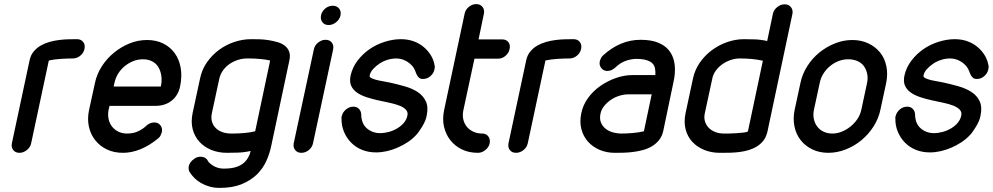

<svg xmlns="http://www.w3.org/2000/svg" viewBox="-20 -745 4840 936"><path d="M132 -47Q128 -27 111 -13.5Q94 0 75 0Q55 0 44.5 -13.5Q34 -27 38 -47L124 -450Q129 -475 143.5 -493Q158 -511 178 -522.5Q198 -534 221 -540.5Q244 -547 268 -550Q292 -553 315 -553.5Q338 -554 355 -554Q375 -554 385.5 -540.5Q396 -527 392 -507Q388 -487 371.5 -473.5Q355 -460 335 -460Q310 -460 277 -458Q244 -456 218 -450Z M534 -323H630H694H731H751H759H764Q770 -351 766.5 -375Q763 -399 752.5 -417Q742 -435 722.5 -445.5Q703 -456 677 -456Q652 -456 629.5 -447Q607 -438 588 -422.5Q569 -407 556 -386Q543 -365 538 -341ZM693 -132Q702 -140 712 -144Q722 -148 732 -148Q752 -148 762.5 -133.5Q773 -119 769 -101Q767 -94 763.5 -86Q760 -78 753 -72Q710 -36 666 -18Q622 0 580 0Q536 0 502 -16Q468 -32 445 -60.5Q422 -89 413.5 -127Q405 -165 414 -208L443 -341Q452 -384 476.5 -422Q501 -460 536 -488.5Q571 -517 612 -533.5Q653 -550 697 -550Q741 -550 775.5 -533Q810 -516 832 -485.5Q854 -455 861 -413.5Q868 -372 858 -324Q849 -280 817 -254.5Q785 -229 739 -229H514L509 -208Q505 -185 509.5 -164Q514 -143 526.5 -127.5Q539 -112 557.5 -103Q576 -94 600 -94Q633 -94 657.5 -107Q682 -120 693 -132Z M1224 -105 1297 -450Q1276 -455 1248 -457.5Q1220 -460 1196 -460H1184Q1162 -460 1140 -453Q1118 -446 1099 -433Q1080 -420 1067 -401.5Q1054 -383 1049 -361L1013 -194Q1008 -170 1013.5 -151.5Q1019 -133 1032.5 -120Q1046 -107 1065 -100.5Q1084 -94 1106 -94H1116Q1141 -94 1170.5 -96.5Q1200 -99 1224 -105ZM1303 -37Q1295 3 1278.5 39.5Q1262 76 1232 106Q1200 136 1156.5 153.5Q1113 171 1050 171Q1024 171 1001.5 164.5Q979 158 960.5 147.5Q942 137 928.5 123.5Q915 110 906 96Q901 89 900 81Q899 73 900 66Q905 44 926 30Q933 24 941.5 21.5Q950 19 958 19Q980 19 991 35Q993 41 1000 48Q1007 55 1017 61.5Q1027 68 1040.5 72.5Q1054 77 1070 77Q1108 77 1132 69Q1156 61 1171 47Q1182 37 1190 22.5Q1198 8 1202 -9Q1171 -2 1140 -1Q1109 0 1086 0Q1045 0 1010.5 -14Q976 -28 952.5 -53.5Q929 -79 919.5 -114.5Q910 -150 919 -194L955 -361Q964 -406 989 -441.5Q1014 -477 1048 -502Q1082 -527 1122.5 -540.5Q1163 -554 1204 -554Q1221 -554 1243.5 -553.5Q1266 -553 1288 -549.5Q1310 -546 1331.5 -540Q1353 -534 1368 -522.5Q1383 -511 1389.5 -493.5Q1396 -476 1391 -452Z M1545 -670Q1549 -690 1565.5 -703.5Q1582 -717 1602 -717Q1622 -717 1633 -703.5Q1644 -690 1640 -670Q1636 -651 1619 -637Q1602 -623 1582 -623Q1562 -623 1551.5 -637Q1541 -651 1545 -670ZM1510 -504Q1514 -524 1531 -537.5Q1548 -551 1567 -551Q1587 -551 1597.5 -537.5Q1608 -524 1604 -504L1506 -47Q1502 -27 1485.5 -13.5Q1469 0 1449 0Q1430 0 1419 -13.5Q1408 -27 1412 -47Z M2099 -425Q2100 -421 2099.5 -416Q2099 -411 2098 -407Q2095 -389 2079 -374.5Q2063 -360 2042 -360Q2030 -360 2023.5 -365.5Q2017 -371 2012.5 -379.5Q2008 -388 2004.5 -398.5Q2001 -409 1992 -421Q1977 -439 1956 -449.5Q1935 -460 1911 -460Q1891 -460 1869.5 -453.5Q1848 -447 1830 -435Q1812 -423 1798.5 -408Q1785 -393 1782 -376Q1781 -370 1788.5 -365.5Q1796 -361 1809.5 -357Q1823 -353 1841 -350Q1859 -347 1878 -343Q1915 -335 1952 -324.5Q1989 -314 2016 -296.5Q2043 -279 2056 -251Q2069 -223 2060 -181Q2058 -168 2051.5 -153.5Q2045 -139 2037 -126Q2029 -113 2021.5 -102.5Q2014 -92 2007 -85Q1989 -66 1966 -51Q1943 -36 1917.5 -25Q1892 -14 1865.5 -8Q1839 -2 1814 -2Q1776 -2 1745 -14.5Q1714 -27 1691.5 -50Q1669 -73 1656.5 -103.5Q1644 -134 1645 -169Q1644 -171 1644.5 -173.5Q1645 -176 1646 -178Q1650 -197 1666 -211Q1682 -225 1703 -225Q1719 -225 1729.5 -214.5Q1740 -204 1741 -188Q1741 -168 1747 -151Q1753 -134 1765.5 -122Q1778 -110 1795 -103Q1812 -96 1833 -96Q1854 -96 1876 -102Q1898 -108 1917 -119.5Q1936 -131 1949 -146.5Q1962 -162 1966 -181Q1970 -198 1959 -210Q1948 -222 1927.5 -230Q1907 -238 1879 -244L1823 -256Q1795 -262 1767.5 -271Q1740 -280 1720.5 -293.5Q1701 -307 1692 -327Q1683 -347 1689 -376Q1698 -417 1723.5 -450Q1749 -483 1782.5 -506Q1816 -529 1856.5 -541.5Q1897 -554 1934 -554Q1967 -554 1994.5 -544.5Q2022 -535 2043.5 -517.5Q2065 -500 2079.5 -477Q2094 -454 2099 -425Z M2245 -678Q2249 -698 2265.5 -711.5Q2282 -725 2302 -725Q2321 -725 2332 -711.5Q2343 -698 2339 -678L2313 -553H2428Q2448 -553 2458.5 -539.5Q2469 -526 2464 -505Q2460 -486 2444 -472.5Q2428 -459 2408 -459H2293L2239 -208Q2234 -184 2238.5 -163.5Q2243 -143 2255.5 -127.5Q2268 -112 2287.5 -103Q2307 -94 2331 -94Q2350 -94 2360.5 -80Q2371 -66 2367 -46Q2363 -27 2346 -13.5Q2329 0 2310 0Q2266 0 2232 -16.5Q2198 -33 2175.5 -61.5Q2153 -90 2144.5 -127.5Q2136 -165 2145 -208Z M2553 -47Q2549 -27 2532 -13.5Q2515 0 2496 0Q2476 0 2465.5 -13.5Q2455 -27 2459 -47L2545 -450Q2550 -475 2564.5 -493Q2579 -511 2599 -522.5Q2619 -534 2642 -540.5Q2665 -547 2689 -550Q2713 -553 2736 -553.5Q2759 -554 2776 -554Q2796 -554 2806.5 -540.5Q2817 -527 2813 -507Q2809 -487 2792.5 -473.5Q2776 -460 2756 -460Q2731 -460 2698 -458Q2665 -456 2639 -450Z M3175 -379Q3176 -397 3173 -412Q3170 -427 3159.5 -437Q3149 -447 3129.5 -452.5Q3110 -458 3078 -458Q3049 -456 3025.5 -446.5Q3002 -437 2981 -417Q2962 -399 2941 -399Q2922 -399 2911 -413.5Q2900 -428 2904 -446Q2906 -454 2910 -462Q2914 -470 2921 -476Q2962 -513 3007.5 -532Q3053 -551 3103 -551Q3158 -551 3193.5 -535Q3229 -519 3247.5 -491Q3266 -463 3269.5 -425.5Q3273 -388 3263 -344L3213 -105Q3207 -79 3192 -61Q3177 -43 3157.5 -31.5Q3138 -20 3114 -13.5Q3090 -7 3065 -4Q3040 -1 3018 -0.5Q2996 0 2977 0Q2937 0 2903 -14.5Q2869 -29 2846 -55Q2823 -81 2814 -116.5Q2805 -152 2814 -194Q2822 -233 2846.5 -267Q2871 -301 2906 -325.5Q2941 -350 2982 -364.5Q3023 -379 3063 -379ZM3157 -285H3043Q3022 -285 3000.5 -278.5Q2979 -272 2960.5 -260Q2942 -248 2927.5 -231Q2913 -214 2908 -194Q2902 -168 2909 -149.5Q2916 -131 2931 -118.5Q2946 -106 2967 -100Q2988 -94 3010 -94Q3034 -94 3064 -96.5Q3094 -99 3119 -105Z M3416 -193Q3411 -171 3417 -152.5Q3423 -134 3436 -121Q3449 -108 3468 -101Q3487 -94 3509 -94H3532Q3548 -94 3567 -95.5Q3586 -97 3602.5 -98.5Q3619 -100 3626 -104L3699 -449Q3673 -455 3644.5 -457.5Q3616 -460 3586 -460Q3564 -460 3542 -452.5Q3520 -445 3501.5 -432Q3483 -419 3469.5 -400.5Q3456 -382 3452 -360ZM3358 -361Q3367 -404 3391.5 -439.5Q3416 -475 3450.5 -500.5Q3485 -526 3525.5 -540Q3566 -554 3607 -554Q3630 -554 3660 -553Q3690 -552 3720 -545L3748 -678Q3752 -697 3769 -710.5Q3786 -724 3805 -724Q3825 -724 3836 -710Q3847 -696 3843 -677L3721 -102Q3715 -77 3702 -60Q3689 -43 3670.5 -31.5Q3652 -20 3630.5 -13.5Q3609 -7 3585.5 -4Q3562 -1 3539.5 -0.5Q3517 0 3498 0H3489Q3448 0 3413.5 -14Q3379 -28 3355.5 -53Q3332 -78 3322.5 -114Q3313 -150 3322 -193Z M3882 -340Q3891 -384 3915.5 -422.5Q3940 -461 3974.5 -489Q4009 -517 4050.5 -533.5Q4092 -550 4135 -550Q4178 -550 4213 -533.5Q4248 -517 4270.5 -489Q4293 -461 4301 -422.5Q4309 -384 4300 -340L4272 -210Q4263 -167 4238.5 -128.5Q4214 -90 4179.5 -61.5Q4145 -33 4103 -16.5Q4061 0 4018 0Q3975 0 3940.5 -16.5Q3906 -33 3883.5 -61.5Q3861 -90 3853 -128.5Q3845 -167 3854 -210ZM3948 -210Q3943 -186 3947.5 -165Q3952 -144 3964 -128Q3976 -112 3995 -103Q4014 -94 4038 -94Q4061 -94 4083.5 -103Q4106 -112 4126 -128Q4146 -144 4160 -165Q4174 -186 4179 -210L4207 -341Q4212 -366 4207 -387.5Q4202 -409 4190 -424.5Q4178 -440 4158.5 -448Q4139 -456 4115 -456Q4092 -456 4070 -448Q4048 -440 4028.5 -424.5Q4009 -409 3995 -387.5Q3981 -366 3976 -340Z M4799 -425Q4800 -421 4799.5 -416Q4799 -411 4798 -407Q4795 -389 4779 -374.5Q4763 -360 4742 -360Q4730 -360 4723.5 -365.5Q4717 -371 4712.5 -379.5Q4708 -388 4704.5 -398.5Q4701 -409 4692 -421Q4677 -439 4656 -449.5Q4635 -460 4611 -460Q4591 -460 4569.5 -453.5Q4548 -447 4530 -435Q4512 -423 4498.5 -408Q4485 -393 4482 -376Q4481 -370 4488.5 -365.5Q4496 -361 4509.5 -357Q4523 -353 4541 -350Q4559 -347 4578 -343Q4615 -335 4652 -324.5Q4689 -314 4716 -296.5Q4743 -279 4756 -251Q4769 -223 4760 -181Q4758 -168 4751.5 -153.5Q4745 -139 4737 -126Q4729 -113 4721.5 -102.5Q4714 -92 4707 -85Q4689 -66 4666 -51Q4643 -36 4617.5 -25Q4592 -14 4565.5 -8Q4539 -2 4514 -2Q4476 -2 4445 -14.5Q4414 -27 4391.5 -50Q4369 -73 4356.5 -103.5Q4344 -134 4345 -169Q4344 -171 4344.5 -173.5Q4345 -176 4346 -178Q4350 -197 4366 -211Q4382 -225 4403 -225Q4419 -225 4429.5 -214.5Q4440 -204 4441 -188Q4441 -168 4447 -151Q4453 -134 4465.5 -122Q4478 -110 4495 -103Q4512 -96 4533 -96Q4554 -96 4576 -102Q4598 -108 4617 -119.5Q4636 -131 4649 -146.5Q4662 -162 4666 -181Q4670 -198 4659 -210Q4648 -222 4627.5 -230Q4607 -238 4579 -244L4523 -256Q4495 -262 4467.5 -271Q4440 -280 4420.5 -293.5Q4401 -307 4392 -327Q4383 -347 4389 -376Q4398 -417 4423.5 -450Q4449 -483 4482.5 -506Q4516 -529 4556.5 -541.5Q4597 -554 4634 -554Q4667 -554 4694.5 -544.5Q4722 -535 4743.5 -517.5Q4765 -500 4779.5 -477Q4794 -454 4799 -425Z"/></svg>

Font: VDS
Style: Italic
Weight: 400
Designer: artmaker
Foundry: artmaker
Version: Version 1.000 2009 initial release